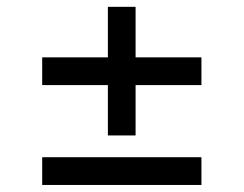

<svg xmlns="http://www.w3.org/2000/svg" viewBox="-20 -565 699 551"><path d="M101.1 -34.2V-113.8H558.1V-34.2ZM101.1 -320.8V-400.4H558.1V-320.8ZM289.6 -176.3V-545.4H369.1V-176.3Z"/></svg>

Font: Sahel VF Regular
Style: Regular
Weight: 400
Foundry: Saber Rastikerdar (saber.rastikerdar@gmail.com)
Version: Version 3.4.0